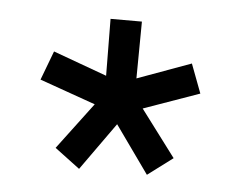

<svg xmlns="http://www.w3.org/2000/svg" viewBox="-34 -768 455 366"><g transform="rotate(5 194.0 -585.0)"><path d="M325.9 -658.7 223 -621.2 224 -730H164L165 -621.2L62.1 -658.7L41.1 -603L148.1 -565.1L81.1 -475.9L129.1 -439.9L194 -531L258.9 -439.9L306.9 -475.9L239.9 -565.1L346.9 -603Z"/></g></svg>

Font: Resamitz
Style: Bold
Weight: 700
Designer: gluk
Foundry: gluk
Version: Version 0.047